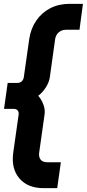

<svg xmlns="http://www.w3.org/2000/svg" viewBox="-20 -800 452 1000"><path d="M208 180Q124 180 80.8 129Q37.5 78 49 -5L77 -203Q79 -216 72.2 -224.5Q65.5 -233 51 -233H1L20 -368H70Q84 -368 93 -376.2Q102 -384.5 104 -398L132 -595Q140 -650.5 168.5 -692.2Q197 -734 241.5 -757Q286 -780 342 -780H412L394 -645H324Q301 -645 285.5 -631.2Q270 -617.5 267 -595L239.5 -398Q236 -372 219 -345.2Q202 -318.5 179 -301Q196 -282.5 206 -255.5Q216 -228.5 212 -203L184 -5Q181 16.5 191.2 30.8Q201.5 45 227 45H297L278 180Z"/></svg>

Font: Mohave Light
Style: Bold Italic
Weight: 700
Italic angle: -8°
Version: Version 2.003